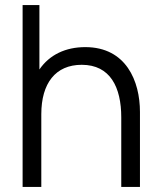

<svg xmlns="http://www.w3.org/2000/svg" viewBox="-20 -740 634 760"><path d="M143.5 0V-288C143.5 -410 199.5 -483.5 303.5 -483.5C416.5 -483.5 460 -394.5 460 -275.5V0H534V-297C534 -418.5 479.5 -553.5 317.5 -553.5C240 -553.5 176 -523.5 136 -465V-720H69.5V0Z"/></svg>

Font: Manrope
Style: Regular
Weight: 400
Designer: Mikhail Sharanda
Foundry: Mikhail Sharanda
Version: Version 4.505